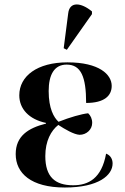

<svg xmlns="http://www.w3.org/2000/svg" viewBox="-20 -826 556 856"><path d="M278 -604 390 -763V-775C342 -815 290 -821 284 -766L264 -611ZM269 10C420 10 482 -45 482 -97C482 -115 474 -133 453 -141C433 -30 374 0 306 0C225 0 182 -38 182 -130C182 -198 208 -244 240 -269C269 -250 310 -226 335 -225C365 -225 391 -248 391 -278C391 -296 384 -311 373 -321C344 -318 291 -303 241 -283C220 -302 197 -342 197 -420C197 -493 222 -538 277 -538C341 -538 364 -484 364 -367C445 -367 478 -399 478 -443C478 -494 422 -548 281 -548C146 -548 66 -487 66 -401C66 -341 109 -294 185 -278V-275C105 -255 50 -219 50 -139C50 -54 118 10 269 10Z"/></svg>

Font: Noto Serif Display SemiBold
Style: Regular
Weight: 600
Designer: Monotype Design Team
Foundry: Monotype Imaging Inc.
Version: Version 2.009